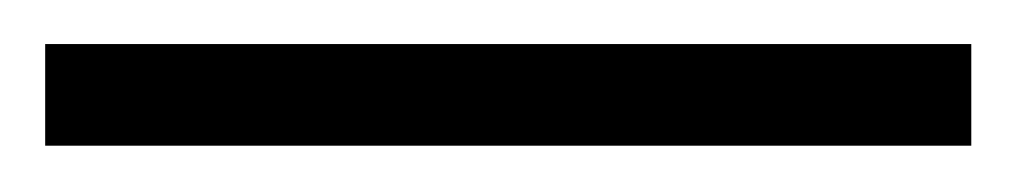

<svg xmlns="http://www.w3.org/2000/svg" viewBox="-20 80 450 85"><path d="M0 99.5H410V144.5H0Z"/></svg>

Font: Newsreader 36pt Medium
Style: Regular
Weight: 500
Designer: Hugues Gentile
Foundry: Production Type
Version: Version 1.003